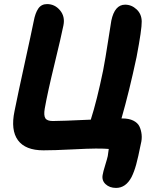

<svg xmlns="http://www.w3.org/2000/svg" viewBox="-20 -715 778 950"><path d="M554.2 214.8Q522.5 214.8 502.7 196.5Q482.9 178.2 487.8 150.9Q490.2 135.3 500.5 102.3Q510.7 69.3 513.2 57.1Q517.6 28.8 518.1 22Q499 20 454.1 20Q419.4 20 333.7 24.4Q248 28.8 194.8 28.8Q105.5 28.8 68.8 -21.2Q32.2 -71.3 51.8 -165Q69.3 -252.4 102.3 -402.6Q135.3 -552.7 147 -610.8Q154.3 -650.4 169.4 -672.6Q184.6 -694.8 212.9 -694.8Q251 -694.8 276.9 -664.1Q302.7 -633.3 293.9 -589.8Q282.7 -533.7 249.3 -396.5Q215.8 -259.3 201.2 -176.8Q195.8 -144 204.3 -130.1Q212.9 -116.2 241.2 -116.2Q282.2 -116.2 429.2 -123Q459.5 -217.3 490.2 -366.2Q501.5 -424.8 515.1 -513.7Q528.8 -602.5 530.8 -612.8Q547.4 -691.9 599.1 -691.9Q630.9 -691.9 655.8 -668.7Q680.7 -645.5 681.2 -608.9Q682.1 -571.3 655.8 -433.1Q619.6 -263.2 581.1 -128.9H585.9Q618.2 -128.9 639.6 -118.2Q661.1 -107.4 669.7 -89.8Q678.2 -72.3 680.7 -49.6Q683.1 -26.9 676.8 -2.9Q663.6 63.5 653.8 99.1Q644 134.8 630.9 161.1Q602.5 214.8 554.2 214.8Z"/></svg>

Font: Shantell Sans Bouncy
Style: Bold Italic
Weight: 700
Italic angle: -11.31°
Designer: Stephen Nixon, Anya Danilova, Shantell Martin
Foundry: Arrow Type
Version: Version 1.006;[9816181b4]